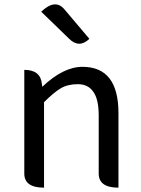

<svg xmlns="http://www.w3.org/2000/svg" viewBox="-20 -865 651 885"><path d="M183 0Q92 0 92 -65V-543Q167 -543 173 -478L175 -465Q272 -557 360 -557Q526 -557 526 -344V0Q435 0 435 -65V-332Q435 -408 410 -442Q386 -477 339 -477Q292 -477 260 -458Q228 -439 183 -394V0ZM392 -686Q345 -641 299 -686L170 -811Q234 -872 276 -823L392 -686Z"/></svg>

Font: Swei Toothpaste CJK TC
Style: Regular
Weight: 400
Version: Version 1.0